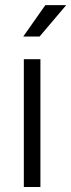

<svg xmlns="http://www.w3.org/2000/svg" viewBox="-20 -743 283 763"><path d="M74.7 0V-507.8H140.6V0ZM137.2 -597.7H72.3L160.2 -722.7H243.2Z"/></svg>

Font: Giphurs Light
Style: Regular
Weight: 300
Version: Version 0.920; ttfautohint (v1.8.4.7-5d5b)